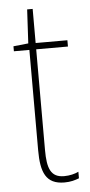

<svg xmlns="http://www.w3.org/2000/svg" viewBox="-50 -688 343 729"><g transform="rotate(-5 121.0 -323.5)"><path d="M167 -14C116 -14 103 -49 103 -119V-503H224V-527H103V-657H82L75 -528L18 -522V-503H77V-120C77 -37 95 10 166 10C190 10 206 5 222 -1V-26C208 -19 188 -14 167 -14Z"/></g></svg>

Font: Noto Sans Hebrew Condensed Thin
Style: Regular
Weight: 100
Width: 3
Designer: Monotype Design Team
Foundry: Monotype Imaging Inc.
Version: Version 2.004